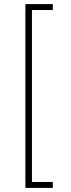

<svg xmlns="http://www.w3.org/2000/svg" viewBox="-20 -780 345 938"><path d="M104 138V-760H238V-731H136V109H238V138Z"/></svg>

Font: Plexus Sans ExtraLight
Style: Regular
Weight: 250
Version: Version 2.001;PS 002.001;hotconv 1.0.70;makeotf.lib2.5.58329